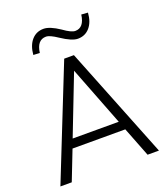

<svg xmlns="http://www.w3.org/2000/svg" viewBox="-165 -1048 1008 1162"><g transform="rotate(-20 339.0 -467.5)"><path d="M21.5 0 307.6 -718.8H370.1L656.2 0H583L508.8 -190.4H168.9L94.7 0ZM139.6 -803.7Q144.5 -863.3 174.3 -897.5Q204.1 -931.6 251 -931.6Q291 -931.6 353.5 -889.6Q403.3 -853.5 428.7 -853.5Q485.4 -853.5 496.1 -934.6L538.1 -931.6Q534.2 -872.1 504.4 -837.9Q474.6 -803.7 427.7 -803.7Q389.6 -803.7 322.3 -848.6Q273.4 -881.8 249 -881.8Q191.4 -881.8 180.7 -801.8ZM190.4 -247.1H487.3L338.9 -629.9Z"/></g></svg>

Font: Min Sans Light
Style: Regular
Weight: 300
Designer: Jinseong-Kim, NotoSansCJK, Nunito
Foundry: Jinseong-Kim
Version: Version 1.400;Glyphs 3.1.2 (3151)